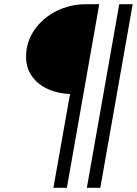

<svg xmlns="http://www.w3.org/2000/svg" viewBox="-20 -783 651 913"><path d="M313 -336Q255 -338 207.5 -359.5Q160 -381 132 -420.5Q104 -460 104 -513Q104 -583 143.5 -640.5Q183 -698 248.5 -730.5Q314 -763 388 -763H452L298 110H234ZM457 110H393L547 -763H611Z"/></svg>

Font: Open Sauce One Light Italic
Style: Regular
Weight: 300
Italic angle: -10°
Designer: Alfredo Marco Pradil
Foundry: Creative Sauce Fz LLC
Version: Version 1.477